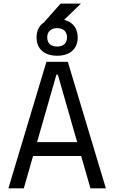

<svg xmlns="http://www.w3.org/2000/svg" viewBox="-20 -1032 626 1052"><path d="M25.9 0H110.4L161.1 -177.2H424.8L475.6 0H560.1L351.6 -693.4H234.4ZM293 -726.6C363.3 -726.6 405.8 -764.2 405.8 -827.1C405.8 -877.4 378.4 -911.6 331.5 -923.3L423.3 -1012.2H312L220.2 -908.7C194.3 -891.6 180.2 -863.8 180.2 -827.1C180.2 -764.2 222.7 -726.6 293 -726.6ZM183.1 -253.4 289.1 -623H296.9L402.8 -253.4ZM293 -776.9C258.8 -776.9 238.8 -795.4 238.8 -827.1C238.8 -858.9 258.8 -877.9 293 -877.9C327.1 -877.9 347.2 -858.9 347.2 -827.1C347.2 -795.4 327.1 -776.9 293 -776.9Z"/></svg>

Font: Cascadia Mono PL SemiLight
Style: Regular
Weight: 350
Monospace: yes
Designer: Aaron Bell
Foundry: Saja Typeworks
Version: Version 2404.023